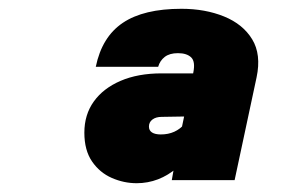

<svg xmlns="http://www.w3.org/2000/svg" viewBox="-20 -728 690 437"><path d="M371 -318 383 -386 420 -563Q425 -588 415 -597.5Q405 -607 385 -607Q366 -607 355 -598.5Q344 -590 340 -576H198Q212 -644 259.5 -676Q307 -708 393 -708Q447 -708 490 -690.5Q533 -673 554 -638.5Q575 -604 564 -552L514 -318ZM291 -311Q262 -311 234.5 -323Q207 -335 189.5 -360.5Q172 -386 172 -426Q172 -467 193.5 -497Q215 -527 254.5 -544Q294 -561 348 -561H430L410 -463L348 -462Q335 -462 327 -456Q319 -450 319 -440Q319 -431 326 -426.5Q333 -422 346 -422Q380 -422 400.5 -446.5Q421 -471 439 -523V-441Q425 -382 383.5 -346.5Q342 -311 291 -311Z"/></svg>

Font: Azeret Mono Thin Black
Style: Italic
Weight: 900
Italic angle: -12°
Version: Version 1.002